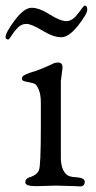

<svg xmlns="http://www.w3.org/2000/svg" viewBox="-43 -664 347 691"><path d="M-23 -530C-23 -524.7 -19.7 -522 -13 -522C-11 -522 -7.2 -526.7 -1.5 -536C4.2 -545.3 11.5 -554.7 20.5 -564C29.5 -573.3 40 -578 52 -578C64 -578 83.2 -570 109.5 -554C135.8 -538 158.3 -530 177 -530C195.7 -530 216 -544 238 -572C260 -600 271 -619 271 -629C271 -639 267.7 -644 261 -644C259.7 -644 252.2 -634.7 238.5 -616C224.8 -597.3 210.7 -588 196 -588C181.3 -588 161.3 -596 136 -612C110.7 -628 89 -636 71 -636C53 -636 32.8 -621.2 10.5 -591.5C-11.8 -561.8 -23 -541.3 -23 -530ZM159 4 230 6 245 7C256.3 7 262 1.3 262 -10C262 -19.3 252 -24.7 232 -26C223.3 -26 214.8 -27.3 206.5 -30C198.2 -32.7 191 -39.7 185 -51C179 -62.3 176 -78 176 -98V-372L182 -420C182 -432.7 177 -439 167 -439C160.3 -439 154.7 -438 150 -436C148 -434.7 143.8 -432.7 137.5 -430L110 -418C98 -412.7 82.7 -407.3 64 -402C58.7 -400 53.5 -397.8 48.5 -395.5C43.5 -393.2 40.2 -391 38.5 -389C36.8 -387 36 -384.2 36 -380.5C36 -376.8 38.2 -374.2 42.5 -372.5C46.8 -370.8 53.8 -369.2 63.5 -367.5C73.2 -365.8 80 -363.7 84 -361C88 -358.3 92.3 -351.3 97 -340C101.7 -328.7 104 -313.3 104 -294V-206C104 -113.3 101.7 -61.7 97 -51C92.3 -40.3 82.3 -32.3 67 -27C65 -26.3 63.7 -26 63 -26C53 -22.7 48 -16.5 48 -7.5C48 1.5 61.3 6 88 6Z"/></svg>

Font: Sorts Mill Goudy
Style: Regular
Weight: 400
Version: Version 003.101